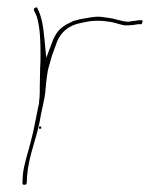

<svg xmlns="http://www.w3.org/2000/svg" viewBox="-20 -542 458 531"><path d="M42 -37C42 -31 45 -31 46 -31C52 -31 53 -31 54 -37L55 -56C59 -108 79 -154 89 -202C94 -235 104 -266 106 -295C108 -317 110 -342 116 -361L124 -389L135 -419C146 -453 171 -473 206 -479L221 -482C241 -486 263 -485 282 -482C304 -479 319 -470 334 -472H335C343 -472 357 -474 362 -475H371C373 -476 375 -482 374 -485C374 -486 374 -487 371 -486H363C354 -484 344 -484 337 -482H334C328 -482 323 -483 319 -484L302 -488C295 -490 291 -491 284 -492L263 -495C244 -498 222 -492 202 -489L183 -484L163 -474C145 -463 136 -453 126 -430L108 -382L103 -433C100 -468 95 -497 84 -518V-519C82 -525 72 -519 74 -515V-513C76 -508 81 -501 84 -488C91 -460 92 -426 92 -392C92 -378 92 -366 91 -353C91 -334 90 -319 90 -304V-286C90 -277 89 -268 88 -260V-253H87C80 -219 74 -183 65 -150C57 -118 45 -84 43 -56ZM54 -34ZM87 -258H88ZM88 -186H94V-192H88ZM89 -199V-200ZM91 -351H92ZM163 -474ZM201 -489H202Z"/></svg>

Font: Stray Cat
Style: Hl
Weight: 100
Version: Version 1.0